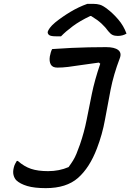

<svg xmlns="http://www.w3.org/2000/svg" viewBox="-20 -954 675 994"><path d="M229 -68Q287 -68 335 -89Q349 -108 358.5 -123.5Q368 -139 376 -158.5Q384 -178 394 -206Q416 -270 428.5 -333.5Q441 -397 455.5 -468Q470 -539 499 -624L492 -630Q437 -623 399 -617Q361 -611 332 -607.5Q303 -604 277 -604Q252 -604 243 -620Q234 -636 238 -662Q240 -673 243 -683Q246 -693 250 -700Q305 -704 350.5 -706Q396 -708 439 -709Q482 -710 529 -710Q573 -710 592 -695Q611 -680 600 -652Q568 -568 552.5 -489Q537 -410 523.5 -334.5Q510 -259 482 -186Q444 -86 384 -33Q324 20 217 20Q158 20 121 9Q84 -2 64 -21Q54 -32 50 -48Q46 -64 51 -85Q54 -98 58.5 -106Q63 -114 67 -121H72Q105 -92 140.5 -80Q176 -68 229 -68ZM432 -934H464Q482 -934 497.5 -929.5Q513 -925 536 -907Q564 -886 592 -853.5Q620 -821 635 -780Q615 -768 590 -768Q574 -768 563 -773Q552 -778 541 -792Q526 -813 505.5 -832Q485 -851 452 -871H447Q394 -846 357 -818.5Q320 -791 296 -766H270Q243 -766 234.5 -772.5Q226 -779 227 -789Q229 -797 238 -809.5Q247 -822 266 -838Q302 -867 344.5 -892.5Q387 -918 432 -934Z"/></svg>

Font: Recursive Mn Csl St
Style: Italic
Weight: 400
Italic angle: -15°
Monospace: yes
Version: Version 1.079;hotconv 1.0.112;makeotfexe 2.5.65598; ttfautoh